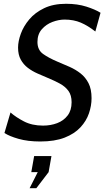

<svg xmlns="http://www.w3.org/2000/svg" viewBox="-20 -734 552 1015"><path d="M192.5 14Q127 14 78 0Q29 -14 3.5 -31L35.5 -139.5Q63 -115 106 -92.5Q149 -70 207.5 -70Q248 -70 282.2 -83Q316.5 -96 337.5 -123.5Q358.5 -151 358.5 -193.5Q358.5 -230.5 341.8 -253.5Q325 -276.5 296.5 -292Q268 -307.5 234 -321.5Q206.5 -333 178.2 -345.5Q150 -358 127 -375.5Q104 -393 89.8 -418.8Q75.5 -444.5 75.5 -482.5Q75.5 -515.5 90 -555.5Q104.5 -595.5 134.8 -631.5Q165 -667.5 213.5 -690.8Q262 -714 329.5 -714Q389.5 -714 436.5 -699Q483.5 -684 511.5 -666.5L484 -567.5Q444.5 -598.5 406.8 -614.5Q369 -630.5 321.5 -630.5Q290.5 -630.5 257.2 -618Q224 -605.5 201 -579.2Q178 -553 178 -512Q178 -470 207.8 -448.8Q237.5 -427.5 285 -407.5Q316.5 -394.5 348 -380.5Q379.5 -366.5 405.8 -346Q432 -325.5 448 -294.2Q464 -263 464 -215Q464 -175 450.2 -134.8Q436.5 -94.5 405.2 -60.8Q374 -27 321.8 -6.5Q269.5 14 192.5 14ZM172 261H136.5L179.5 176H145.5L160.5 91H252L237 176Z"/></svg>

Font: Cabin
Style: Italic
Weight: 400
Width: 4
Italic angle: -10°
Designer: Pablo Impallari
Foundry: Pablo Impallari. http://www.impallari.com Igino Marini. http://www.ikern.com
Version: Version 3.001